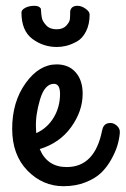

<svg xmlns="http://www.w3.org/2000/svg" viewBox="-20 -614 433 662"><path d="M265 -291Q265 -231 225.5 -176Q186 -121 117 -100Q143 -38 210 -38Q307 -38 332 -164Q336 -185 352 -189Q368 -193 381.5 -182Q395 -171 393 -154Q391 -133 384.5 -111.5Q378 -90 363.5 -64Q349 -38 329 -18.5Q309 1 275 14.5Q241 28 199 28Q127 28 74.5 -26Q22 -80 22 -170Q22 -263 68.5 -327.5Q115 -392 175 -392Q217 -392 241 -364.5Q265 -337 265 -291ZM104 -173Q104 -170 104.5 -164Q105 -158 105 -155Q143 -172 165 -208.5Q187 -245 187 -290Q187 -325 166 -325Q134 -325 118 -271Q102 -217 104 -173ZM176 -452Q129 -452 91.5 -480Q54 -508 54 -571Q54 -580 67 -587Q80 -594 99 -594Q115 -594 121 -584Q122 -563 124.5 -551.5Q127 -540 139.5 -526.5Q152 -513 175 -513Q197 -513 208.5 -525.5Q220 -538 221 -548Q222 -558 222 -576Q226 -594 247 -594Q261 -594 275 -584Q289 -574 289 -564Q289 -530 276.5 -505.5Q264 -481 244.5 -470.5Q225 -460 208.5 -456Q192 -452 176 -452Z"/></svg>

Font: Grand Hotel
Style: Regular
Weight: 400
Designer: Brian J. Bonislawsky & Jim Lyles for Astigmatic (AOETI)
Foundry: Astigmatic (AOETI)
Version: Version 001.000